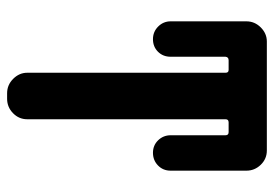

<svg xmlns="http://www.w3.org/2000/svg" viewBox="-135 -635 770 540"><g transform="rotate(90 250.0 -365.0)"><path d="M403.3 -730.5Q426.8 -730.5 443.4 -713.4Q460 -696.3 460 -672.9V-460Q460 -438.5 445.3 -424.3Q430.7 -410.2 409.7 -410.2Q388.7 -410.2 374.5 -424.8Q360.4 -439.5 360.4 -460V-614.3Q360.4 -623 351.6 -623H324.2Q315.4 -623 315.4 -614.3V-56.6Q315.4 -33.2 298.3 -16.6Q281.2 0 257.8 0H242.2Q218.8 0 201.7 -17.1Q184.6 -34.2 184.6 -56.6V-614.3Q184.6 -623 176.8 -623H149.4Q140.6 -623 139.6 -614.3V-460Q139.6 -438.5 125.5 -424.3Q111.3 -410.2 90.3 -410.2Q69.3 -410.2 54.7 -424.8Q40 -439.5 40 -460V-672.9Q40 -696.3 57.1 -713.4Q74.2 -730.5 96.7 -730.5Z"/></g></svg>

Font: Rounded Mgen+ 2m bold
Style: Bold
Weight: 700
Designer: [Source Han Sans]
Ryoko NISHIZUKA  (kana & ideographs); Paul D. Hunt (Latin, Greek & Cyrillic); Wenlong ZHANG  (bopomofo
Version: Version 1.059.20150602